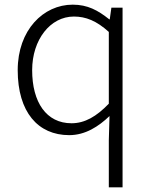

<svg xmlns="http://www.w3.org/2000/svg" viewBox="-20 -567 645 824"><path d="M447 237H506V-534H458L451 -484H449C400 -523 356 -547 292 -547C166 -547 56 -438 56 -266C56 -86 143 13 277 13C346 13 403 -24 450 -69L447 35ZM287 -38C179 -38 118 -128 118 -266C118 -397 196 -496 297 -496C348 -496 394 -478 447 -430V-122C394 -67 344 -38 287 -38Z"/></svg>

Font: Noto Sans KR Light
Style: Regular
Weight: 300
Designer: Ryoko NISHIZUKA 西塚涼子 (kana, bopomofo & ideographs); Paul D. Hunt (Latin, Greek & Cyrillic); Sandoll Communications 산돌커뮤니
Foundry: Adobe
Version: Version 2.004;hotconv 1.0.118;makeotfexe 2.5.65603